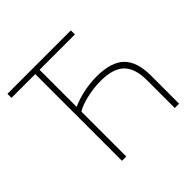

<svg xmlns="http://www.w3.org/2000/svg" viewBox="-175 -886 1062 1062"><g transform="rotate(-45 356.0 -355.0)"><path d="M204.1 0V-678.2H18.1V-710H514.2V-678.2H237.8V-388.2Q331.1 -429.2 436 -429.2Q546.9 -429.2 598.9 -379.2Q650.9 -329.1 650.9 -220.2V0H617.2V-215.8Q617.2 -310.5 573.5 -353.3Q529.8 -396 433.1 -396Q379.4 -396 324.5 -383.3Q269.5 -370.6 237.8 -351.1V0Z"/></g></svg>

Font: Rawline ExtraLight
Style: Regular
Weight: 275
Designer: Matt McInerney, Pablo Impallari, Rodrigo Fuenzalida
Foundry: Matt McInerney, Pablo Impallari, Rodrigo Fuenzalida
Version: Version 4.020;PS 004.020;hotconv 1.0.88;makeotf.lib2.5.64775